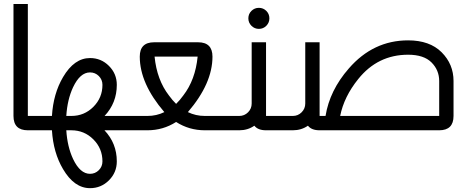

<svg xmlns="http://www.w3.org/2000/svg" viewBox="-20 -665 2384 980"><path d="M195.3 0H122.1Q48.8 0 48.8 -73.2V-644.5H122.1V-73.2H195.3Z M439.5 222.2Q465.8 222.2 484.4 203.6Q502.9 185.1 502.9 158.7Q502.9 92.8 456.5 46.4Q410.2 0 344.2 0H318.4Q323.7 84 353 146.5Q388.7 222.2 439.5 222.2ZM344.2 -73.2Q410.2 -73.2 456.5 -119.6Q502.9 -166 502.9 -231.9Q502.9 -258.3 484.4 -276.9Q465.8 -295.4 439.5 -295.4Q388.7 -295.4 353 -219.7Q323.7 -157.2 318.4 -73.2ZM439.5 295.4Q358.9 295.4 301.8 198.2Q252 114.3 245.1 0H195.3V-73.2H245.1Q252 -187 301.8 -271.5Q358.9 -368.7 439.5 -368.7Q496.1 -368.7 536.1 -328.6Q576.2 -288.6 576.2 -231.9Q576.2 -139.6 513.7 -73.2H634.8V0H513.2Q576.2 66.4 576.2 158.7Q576.2 215.3 536.1 255.4Q496.1 295.4 439.5 295.4Z M1123 0H1025.4Q945.3 0 878.9 -42.5Q812.5 0 732.4 0H634.8V-73.2H732.4Q778.8 -73.2 818.8 -92.8Q693.4 -238.8 693.4 -376Q693.4 -449.2 766.6 -449.2H991.2Q1064.5 -449.2 1064.5 -376Q1064.5 -238.8 939 -92.8Q979 -73.2 1025.4 -73.2H1123ZM878.9 -134.8Q897.9 -153.3 915.5 -177.7Q977.1 -257.3 988.8 -376H769Q780.8 -257.3 842.3 -177.7Q859.9 -153.3 878.9 -134.8Z M1201.2 -73.2Q1227.5 -73.2 1246.1 -91.8Q1264.6 -110.4 1264.6 -136.7V-449.2H1337.9V-73.2H1474.6V0H1337.9Q1296.4 0 1278.3 -23.4Q1244.6 0 1201.2 0H1123V-73.2ZM1301.3 -517.6Q1279.3 -517.6 1263.4 -533.4Q1247.6 -549.3 1247.6 -571.3Q1247.6 -593.8 1263.4 -609.4Q1279.3 -625 1301.3 -625Q1323.7 -625 1339.4 -609.4Q1355 -593.8 1355 -571.3Q1355 -549.3 1339.4 -533.4Q1323.7 -517.6 1301.3 -517.6Z M2221.7 -73.2V-251.5Q2221.7 -307.1 2182.4 -346.4Q2143.1 -385.7 2063 -385.7Q1908.2 -385.7 1808.6 -261.7Q1735.8 -171.4 1716.3 -73.2ZM1641.6 -73.2Q1662.6 -203.6 1760.3 -315.4Q1884.8 -459 2063 -459Q2173.3 -459 2234.1 -398.2Q2294.9 -337.4 2294.9 -251.5V-73.2Q2294.9 0 2221.7 0H1611.3Q1569.8 0 1551.8 -23.4Q1518.1 0 1474.6 0V-73.2Q1501 -73.2 1519.5 -91.8Q1538.1 -110.4 1538.1 -136.7V-449.2H1611.3V-73.2Z"/></svg>

Font: Catrinity
Style: Regular
Weight: 400
Designer: Alexander Lange
Foundry: High-Logic / Made with FontCreator
Version: Version 2.090;May 20, 2024;FontCreator 15.0.0.2974 64-bit